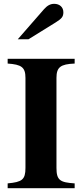

<svg xmlns="http://www.w3.org/2000/svg" viewBox="-20 -983 429 1003"><path d="M73 -778H129L271 -866C303 -886 311 -896 311 -919C311 -945 292 -963 263 -963C243 -963 227 -954 210 -935ZM370 0V-25C294 -30 275 -41 275 -106V-576C275 -632 296 -648 370 -651V-676H20V-651C92 -646 113 -632 113 -576V-106C113 -44 95 -32 20 -25V0Z"/></svg>

Font: STIXGeneral
Style: Bold
Weight: 700
Designer: MicroPress Inc., with final additions and corrections provided by Coen Hoffman, Elsevier (retired)
Version: Version 1.1.0